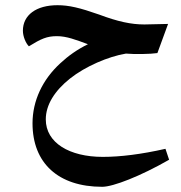

<svg xmlns="http://www.w3.org/2000/svg" viewBox="-20 -565 695 738"><path d="M373 153C415 153 520 112 630 49L616 7C523 28 443 38 375 38C247 38 156 -16 156 -106C156 -162 190 -216 249 -263C308 -310 397 -348 464 -359C497 -356 559 -357 585 -361L626 -473L535 -471C484 -471 433 -482 361 -509C287 -535 245 -545 201 -545C119 -545 68 -507 68 -447C68 -425 79 -399 91 -387C138 -416 160 -426 199 -426C236 -426 272 -412 318 -395C277 -375 242 -350 212 -322C143 -259 105 -177 105 -91C105 62 204 153 373 153Z"/></svg>

Font: Noto Naskh Arabic UI
Style: Bold
Weight: 700
Designer: Monotype Design Team, David Williams, Mohamad Dakak and Nizar Qandah
Foundry: Monotype Imaging Inc.
Version: Version 2.016